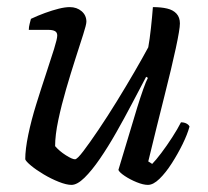

<svg xmlns="http://www.w3.org/2000/svg" viewBox="-20 -520 584 540"><path d="M181 0Q167 0 145.5 -8.5Q124 -17 103 -29.5Q82 -42 67.5 -54Q53 -66 51 -72Q51 -100 59.5 -141Q68 -182 82 -227Q96 -272 109.5 -312.5Q123 -353 132 -382Q141 -411 141 -420Q141 -429 134.5 -432.5Q128 -436 116 -436H61Q61 -444 63.5 -453.5Q66 -463 67 -467Q86 -476 106.5 -483.5Q127 -491 145 -495.5Q163 -500 176 -500Q196 -500 209.5 -488.5Q223 -477 223 -459Q223 -451 214 -423Q205 -395 192 -354.5Q179 -314 166 -269.5Q153 -225 144 -182.5Q135 -140 135 -109Q147 -95 165 -83.5Q183 -72 191 -72Q197 -72 214.5 -95Q232 -118 257 -155Q282 -192 308.5 -235Q335 -278 358.5 -318.5Q382 -359 397 -387Q401 -409 404.5 -441Q408 -473 410 -500Q433 -500 450 -496Q467 -492 476.5 -481.5Q486 -471 486 -454Q486 -438 474.5 -384.5Q463 -331 442.5 -250Q422 -169 397 -66L408 -59Q418 -69 433.5 -89.5Q449 -110 464.5 -134Q480 -158 489 -176Q498 -176 504.5 -172.5Q511 -169 513 -164Q507 -142 493.5 -114.5Q480 -87 463 -60.5Q446 -34 428.5 -17Q411 0 396 0Q383 0 364.5 -7.5Q346 -15 331 -25Q316 -35 313 -42L366 -218Q375 -247 383 -269.5Q391 -292 396 -301L391 -304Q373 -270 351.5 -229Q330 -188 307 -147.5Q284 -107 261 -73.5Q238 -40 217.5 -20Q197 0 181 0Z"/></svg>

Font: Texturina Medium 12pt Light
Style: Italic
Weight: 300
Italic angle: -11°
Version: Version 1.002